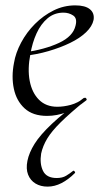

<svg xmlns="http://www.w3.org/2000/svg" viewBox="-20 -419 388 714"><path d="M157 275Q131 275 112 263.5Q93 252 84.5 230.5Q76 209 82 179Q88 149 108.5 116Q129 83 173 41.5Q217 0 292 -55L299 -46Q241 1 206.5 35Q172 69 155.5 96.5Q139 124 133 152Q127 190 140 216.5Q153 243 191 243Q212 243 226 234.5Q240 226 251 217Q254 214 257.5 218.5Q261 223 258 225Q234 249 208.5 262Q183 275 157 275ZM155 12Q102 12 71.5 -16Q41 -44 31.5 -89Q22 -134 32 -185Q38 -222 58.5 -260.5Q79 -299 110 -330Q141 -361 179 -380Q217 -399 260 -399Q297 -399 314.5 -384.5Q332 -370 328 -345Q323 -321 300 -299Q277 -277 241 -259.5Q205 -242 160.5 -229Q116 -216 68 -211L70 -224Q147 -235 199.5 -259.5Q252 -284 261 -324Q268 -351 252 -361.5Q236 -372 216 -372Q182 -372 157 -351Q132 -330 116 -295Q100 -260 93 -218Q82 -162 90.5 -118Q99 -74 125 -48Q151 -22 193 -22Q217 -22 243 -29Q269 -36 294 -55Q297 -57 300.5 -53Q304 -49 301 -46Q263 -15 227 -1.5Q191 12 155 12Z"/></svg>

Font: Cormorant
Style: Italic
Weight: 400
Italic angle: -10°
Designer: Christian Thalmann (Catharsis Fonts)
Foundry: Catharsis Fonts
Version: Version 4.000